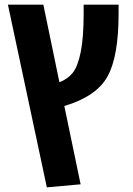

<svg xmlns="http://www.w3.org/2000/svg" viewBox="-20 -588 570 824"><path d="M339 -568H489V-530Q489 -346 441.5 -260Q394 -174 256 -133L326 203L181 216L14 -568H166L235 -235Q271 -249 292.5 -276Q314 -303 326.5 -365Q339 -427 339 -530Z"/></svg>

Font: FiraGO
Style: Bold
Weight: 700
Designer: bBox Type
Foundry: bBox Type GmbH
Version: Version 1.001;PS 001.001;hotconv 1.0.88;makeotf.lib2.5.64775